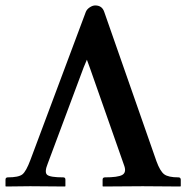

<svg xmlns="http://www.w3.org/2000/svg" viewBox="-20 -678 677 698"><path d="M210 -33.2Q217.8 -33.2 217.8 -24.9V-1L215.8 0Q128.9 -1 89.8 -1Q89.8 -1 2 0L0 -1V-24.9Q0 -32.7 7.8 -33.2Q47.9 -33.2 61.5 -44.2Q75.2 -55.2 90.8 -97.2L292 -634.8Q295.9 -644.5 306.4 -651.4Q316.9 -658.2 326.2 -658.2Q351.1 -658.2 358.9 -634.8L548.8 -91.8Q562 -55.7 576.9 -44.4Q591.8 -33.2 628.9 -33.2Q636.7 -33.2 637.2 -24.9V-1L634.8 0Q537.6 -1 499 -1L355 0L353 -1V-24.9Q353 -32.7 360.8 -33.2Q408.7 -33.2 424.3 -42Q439.9 -50.8 432.1 -74.2L307.1 -430.2L295.9 -460.9L284.2 -433.1L153.8 -84Q140.6 -51.8 151.4 -42.5Q162.1 -33.2 210 -33.2Z"/></svg>

Font: Linux Libertine
Style: Semibold
Weight: 600
Designer: Philipp H. Poll
Foundry: Philipp H. Poll
Version: Version 5.1.2 ; ttfautohint (v0.9)